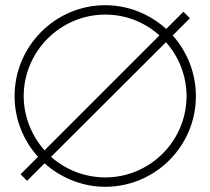

<svg xmlns="http://www.w3.org/2000/svg" viewBox="-20 -708 807 737"><path d="M684 -663 618 -597C556 -653 474 -688 384 -688C192 -688 36 -531 36 -339C36 -250 70 -168 126 -106L59 -39L84 -14L151 -81C213 -26 295 9 384 9C576 9 732 -147 732 -339C732 -428 698 -510 643 -572L709 -638ZM592 -572 151 -131C102 -186 71 -260 71 -339C71 -511 212 -652 384 -652C464 -652 537 -622 592 -572ZM617 -546C666 -491 696 -418 696 -339C696 -167 556 -27 384 -27C305 -27 231 -57 176 -106Z"/></svg>

Font: Rawengulk
Style: Regular
Weight: 400
Version: Version 0.9